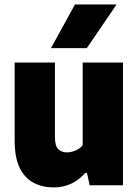

<svg xmlns="http://www.w3.org/2000/svg" viewBox="-20 -828 618 858"><path d="M219.5 9.5Q170 9.5 130.5 -11Q91 -31.5 68.2 -77.5Q45.5 -123.5 45.5 -200V-548.5H225.5V-214.5Q225.5 -176 240.5 -161.5Q255.5 -147 279.5 -147Q297 -147 317 -155.2Q337 -163.5 349.5 -179V-548.5H529.5V0H381L368.5 -55H361Q304 9.5 219.5 9.5ZM208 -613 315 -808H501L368 -613Z"/></svg>

Font: Encode Sans SmCnd XBd
Style: Regular
Weight: 800
Width: 4
Designer: Multiple Designers
Foundry: Impallari Type
Version: Version 3.002; ttfautohint (v1.8.3) -l 8 -r 50 -G 200 -x 14 